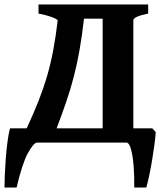

<svg xmlns="http://www.w3.org/2000/svg" viewBox="-25 -635 743 855"><path d="M227.1 -63.5H432.1V-551.8H349.1Q340.3 -475.1 329.3 -412.8Q318.4 -350.6 304 -294.9Q289.6 -239.3 270.5 -183.3Q251.5 -127.4 227.1 -63.5ZM138.2 0Q123.5 3.4 99.1 47.1Q74.7 90.8 48.8 200.2H-4.9Q-4.9 179.7 -3.7 145.8Q-2.4 111.8 0.5 73.2Q3.4 34.7 8.1 -1.7Q12.7 -38.1 19.5 -63.5Q23.4 -63.5 40.3 -63.5Q57.1 -63.5 73.7 -63.5Q90.3 -63.5 93.8 -63.5Q124.5 -129.4 147 -186.5Q169.4 -243.7 185.3 -298.6Q201.2 -353.5 212.4 -413.3Q223.6 -473.1 231.9 -544.4Q227.1 -551.3 204.1 -559.6Q181.2 -567.9 146.5 -574.7V-615.2H634.8V-574.7Q568.8 -561 568.8 -544.4V-63.5H653.3L668.5 -46.4Q667 -22.9 662.6 9.8Q658.2 42.5 652.3 78.4Q646.5 114.3 639.6 146.2Q632.8 178.2 626.5 200.2H572.8Q573.7 149.9 570.1 104.2Q566.4 58.6 558.3 29.3Q550.3 0 537.6 0Z"/></svg>

Font: Gentium Book Plus
Style: Bold
Weight: 700
Designer: Victor Gaultney, Annie Olsen, Iska Routamaa, Becca Hirsbrunner
Foundry: SIL International
Version: Version 6.101